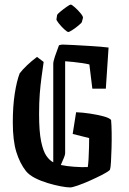

<svg xmlns="http://www.w3.org/2000/svg" viewBox="-20 -810 564 840"><path d="M171 -539Q166 -504 161.5 -471Q157 -438 154 -400Q151 -362 151 -311Q151 -234 160 -191Q169 -148 183 -128Q197 -108 213 -100V-531Q213 -541 220.5 -563.5Q228 -586 238 -612Q248 -615 254 -615Q267 -615 302.5 -613Q338 -611 380 -608.5Q422 -606 455 -602L443 -422H384L371 -528Q359 -531 339.5 -534Q320 -537 299.5 -539Q279 -541 265 -542V-139Q265 -133 259.5 -119.5Q254 -106 246 -88Q270 -83 303.5 -80.5Q337 -78 364 -79Q366 -90 367.5 -115Q369 -140 369.5 -166Q370 -192 370 -206L298 -224L313 -319Q341 -318 374 -313Q407 -308 433 -301Q459 -294 466 -285Q468 -264 468.5 -230.5Q469 -197 468 -162.5Q467 -128 465.5 -101.5Q464 -75 461 -67Q452 -58 427.5 -45.5Q403 -33 374 -20Q345 -7 320.5 1.5Q296 10 287 10Q272 10 245.5 5Q219 0 189 -9Q159 -18 133.5 -31Q108 -44 94 -61Q67 -95 51.5 -145Q36 -195 36 -275Q36 -345 44.5 -400Q53 -455 66 -489Q78 -505 98.5 -524.5Q119 -544 142 -561ZM230 -745Q231 -748 244 -759Q257 -770 271.5 -780Q286 -790 289 -790Q294 -790 307.5 -778Q321 -766 332.5 -752Q344 -738 343 -732L338 -713Q337 -710 324 -699Q311 -688 297 -679Q283 -670 279 -670Q274 -670 261 -682Q248 -694 237 -708Q226 -722 227 -726Z"/></svg>

Font: Grenze Gotisch Medium
Style: Regular
Weight: 500
Designer: Renata Polastri
Foundry: Omnibus-Type
Version: Version 1.001